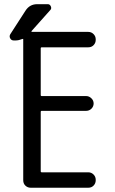

<svg xmlns="http://www.w3.org/2000/svg" viewBox="-20 -880 540 900"><path d="M393.6 -730.5Q408.2 -730.5 418.5 -720.2Q428.7 -710 428.7 -695.3V-693.4Q428.7 -678.7 418.9 -668.5Q409.2 -658.2 393.6 -658.2H175.8Q170.9 -658.2 170.9 -653.3V-434.6Q170.9 -429.7 175.8 -429.7H383.8Q397.5 -429.7 408.2 -419.4Q418.9 -409.2 418.9 -395Q418.9 -380.9 408.7 -370.6Q398.4 -360.4 383.8 -360.4H175.8Q170.9 -360.4 170.9 -355.5V-77.1Q170.9 -72.3 175.8 -72.3H393.6Q408.2 -72.3 418.5 -62Q428.7 -51.8 428.7 -37.1V-35.2Q428.7 -20.5 418.9 -10.3Q409.2 0 393.6 0H124Q109.4 0 99.1 -9.8Q88.9 -19.5 88.9 -35.2V-695.3Q88.9 -699.2 85 -697.3Q67.4 -690.4 53.7 -690.4H43.9Q33.2 -690.4 27.8 -700.2Q22.5 -710 28.3 -719.7L99.6 -830.1Q119.1 -860.4 154.3 -860.4H204.1Q213.9 -860.4 218.3 -850.1Q222.7 -839.8 215.8 -833L127.9 -734.4Q127 -733.4 127.4 -731.9Q127.9 -730.5 128.9 -730.5Z"/></svg>

Font: Rounded-L Mgen+ 2m regular
Style: Regular
Weight: 400
Designer: [Source Han Sans]
Ryoko NISHIZUKA  (kana & ideographs); Paul D. Hunt (Latin, Greek & Cyrillic); Wenlong ZHANG  (bopomofo
Version: Version 1.059.20150602